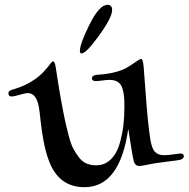

<svg xmlns="http://www.w3.org/2000/svg" viewBox="-20 -798 784 798"><path d="M201 -543Q208 -543 212 -516Q215 -496 219.5 -467Q224 -438 227.5 -417.5Q231 -397 234 -381Q243 -331 249.5 -301Q256 -271 265 -236Q274 -201 284 -181.5Q294 -162 308 -144Q322 -126 339.5 -118.5Q357 -111 380 -111Q415 -111 440 -135Q465 -159 476.5 -198.5Q488 -238 492.5 -274.5Q497 -311 497 -351Q497 -379 496 -393.5Q495 -408 489.5 -428Q484 -448 470.5 -457Q457 -466 435 -466Q425 -466 406 -463.5Q387 -461 378 -461Q362 -461 362 -473Q362 -484 381 -487Q444 -490 489 -508Q504 -514 521.5 -525.5Q539 -537 550.5 -545Q562 -553 567 -553Q574 -553 577 -521Q578 -514 586 -402.5Q594 -291 604 -224Q610 -182 623.5 -167.5Q637 -153 661 -153Q678 -153 701.5 -156.5Q725 -160 729 -160Q744 -160 744 -149Q744 -138 729 -134Q721 -132 708 -130.5Q695 -129 673 -126Q651 -123 635 -121Q619 -119 593 -113.5Q567 -108 560 -108Q540 -108 535 -132Q530 -154 522.5 -203Q515 -252 513 -263Q479 -20 331 -20Q225 -20 184 -128Q171 -162 162.5 -204.5Q154 -247 149 -293.5Q144 -340 142 -350Q132 -411 96 -411Q85 -411 61.5 -404Q38 -397 29 -397Q15 -397 15 -410Q15 -412 15.5 -414Q16 -416 17 -417.5Q18 -419 20 -420Q22 -421 23 -422Q24 -423 27 -424Q30 -425 31.5 -425.5Q33 -426 37 -427Q41 -428 43 -429Q86 -442 123 -467Q145 -482 162.5 -501Q180 -520 188 -531.5Q196 -543 201 -543ZM427 -778Q446 -778 446 -756Q446 -723 384 -640Q337 -576 319 -576Q312 -576 312 -586Q312 -616 352.5 -697Q393 -778 427 -778Z"/></svg>

Font: Henny Penny
Style: Regular
Weight: 400
Designer: Olga Umpeleva
Foundry: Brownfox
Version: Version 1.001